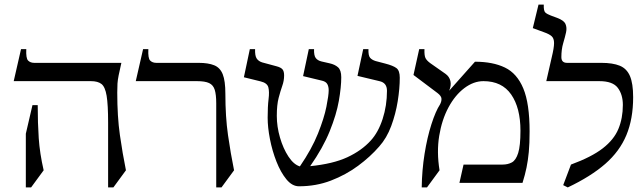

<svg xmlns="http://www.w3.org/2000/svg" viewBox="-20 -800 2818 840"><path d="M493 -395Q493 -290 504.5 -209.5Q516 -129 531 -55L476 20H453V-263Q453 -342 446.5 -381Q440 -420 424 -432.5Q408 -445 378 -445H40L72 -585H95Q93 -545 103 -535Q113 -525 130 -525H511Q503 -490 499 -470Q495 -450 494 -434.5Q493 -419 493 -395ZM93 -215 122 -340H145Q145 -261 149.5 -195Q154 -129 171 -55L116 20H93Z M966 -390Q966 -289 977.5 -209Q989 -129 1004 -55L949 20H926V-348Q926 -386 919.5 -407Q913 -428 895 -436.5Q877 -445 842 -445H574L606 -585H629Q627 -545 637 -535Q647 -525 664 -525H849Q891 -525 917 -514.5Q943 -504 954.5 -475Q966 -446 966 -390Z M1288 15Q1258 15 1233 -15.5Q1208 -46 1189.5 -93Q1171 -140 1161 -191.5Q1151 -243 1151 -285Q1151 -334 1155 -366.5Q1159 -399 1154 -418Q1149 -437 1120 -444L1047 -462L1073 -585H1096Q1095 -556 1103 -544Q1111 -532 1127 -527L1190 -510Q1209 -505 1216 -496.5Q1223 -488 1223 -470Q1223 -447 1215 -424.5Q1207 -402 1199 -371.5Q1191 -341 1191 -293Q1191 -246 1205 -198Q1219 -150 1242 -115Q1265 -80 1292 -72Q1344 -148 1371 -215.5Q1398 -283 1408 -333Q1418 -383 1418 -405Q1418 -421 1412 -432Q1406 -443 1389 -447L1306 -467L1331 -585H1354Q1353 -557 1361.5 -546Q1370 -535 1387 -531L1422 -523Q1445 -518 1459 -505.5Q1473 -493 1473 -462Q1473 -419 1462.5 -359Q1452 -299 1422.5 -226Q1393 -153 1337 -73Q1437 -83 1499.5 -112Q1562 -141 1602 -185Q1635 -221 1654 -279.5Q1673 -338 1673 -403Q1673 -438 1640 -445L1544 -468L1569 -585H1592Q1591 -557 1599 -547.5Q1607 -538 1623 -533L1665 -522Q1700 -513 1714.5 -502Q1729 -491 1729 -460Q1729 -413 1720 -357Q1711 -301 1691.5 -248.5Q1672 -196 1639 -159Q1600 -114 1546.5 -74.5Q1493 -35 1428 -10Q1363 15 1288 15Z M1945 -403 2058 -530Q2136 -530 2189 -504.5Q2242 -479 2269.5 -413Q2297 -347 2297 -225Q2297 -172 2293.5 -135Q2290 -98 2283.5 -66.5Q2277 -35 2266 0H1990L2008 -80H2179Q2202 -80 2219.5 -89.5Q2237 -99 2247 -130.5Q2257 -162 2257 -228Q2257 -328 2216.5 -386.5Q2176 -445 2095 -445Q2052 -445 2011.5 -414.5Q1971 -384 1942 -330Q1913 -276 1901.5 -205.5Q1890 -135 1903 -55L1848 20H1825Q1826 -55 1837.5 -127Q1849 -199 1867.5 -256.5Q1886 -314 1905 -343Q1912 -356 1911.5 -368Q1911 -380 1894 -393L1789 -472L1814 -585H1837Q1836 -557 1841.5 -546Q1847 -535 1862 -524L1929 -477Q1946 -465 1950.5 -445.5Q1955 -426 1945 -403Z M2464 20 2444 10 2478 -80Q2568 -113 2617 -151Q2666 -189 2685.5 -236Q2705 -283 2705 -341Q2705 -386 2683 -415.5Q2661 -445 2602 -445H2370L2394 -550Q2404 -591 2404 -611.5Q2404 -632 2393.5 -641.5Q2383 -651 2360 -659L2311 -677L2336 -780H2359Q2358 -752 2366 -745Q2374 -738 2390 -732L2417 -722Q2447 -711 2454 -695Q2461 -679 2456.5 -658.5Q2452 -638 2444 -611Q2436 -584 2436 -550Q2436 -525 2461 -525H2611Q2661 -525 2691.5 -512.5Q2722 -500 2736 -467.5Q2750 -435 2750 -375Q2750 -280 2720.5 -209Q2691 -138 2628 -83Q2565 -28 2464 20Z"/></svg>

Font: Bona Nova SC
Style: Regular
Weight: 400
Designer: Mateusz Machalski
Foundry: Capitalics
Version: Version 4.001; ttfautohint (v1.8.4.7-5d5b)